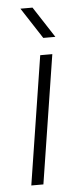

<svg xmlns="http://www.w3.org/2000/svg" viewBox="-52 -729 313 759"><g transform="rotate(-5 104.5 -350.0)"><path d="M41 0 121 -510H169L89 0ZM139 -577 59 -700H107L187 -577Z"/></g></svg>

Font: MuseoModerno ExtraLight
Style: Italic
Weight: 250
Italic angle: -9°
Designer: Pablo Cosgaya, Héctor Gatti, Marcela Romero, and the Authors of The MuseoModerno Project.
Foundry: Omnibus-Type Team
Version: Version 1.003